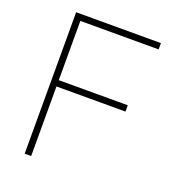

<svg xmlns="http://www.w3.org/2000/svg" viewBox="-135 -842 848 944"><g transform="rotate(20 289.0 -370.0)"><path d="M101.5 0V-740H545V-707H135.5V-397H496.5V-364H135.5V0Z"/></g></svg>

Font: Encode Sans SmExp Th
Style: Regular
Weight: 100
Width: 6
Designer: Multiple Designers
Foundry: Impallari Type
Version: Version 3.002; ttfautohint (v1.8.3) -l 8 -r 50 -G 200 -x 14 